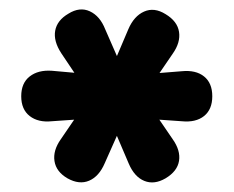

<svg xmlns="http://www.w3.org/2000/svg" viewBox="-20 -725 496 407"><path d="M123 -347Q99 -361 95.5 -383.5Q92 -406 109 -430L165 -512L191 -475L90 -468Q61 -465 43 -479Q25 -493 25 -521Q25 -549 43 -563Q61 -577 90 -575L191 -566L167 -527L110 -612Q93 -638 97 -660Q101 -682 125 -696Q149 -711 170.5 -701Q192 -691 203 -663L238 -583H218L252 -663Q264 -691 285.5 -700.5Q307 -710 331 -695Q356 -680 359.5 -657.5Q363 -635 346 -611L290 -529L265 -566L365 -574Q395 -577 412.5 -563Q430 -549 430 -521Q430 -493 412.5 -479Q395 -465 365 -468L265 -475L290 -512L346 -430Q363 -406 359.5 -384Q356 -362 331 -347Q307 -333 286 -341.5Q265 -350 253 -378L218 -460H238L202 -379Q190 -351 169 -342Q148 -333 123 -347Z"/></svg>

Font: Nunito ExtraLight Black
Style: Regular
Weight: 900
Version: Version 3.602